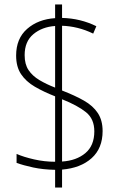

<svg xmlns="http://www.w3.org/2000/svg" viewBox="-20 -779 548 857"><path d="M226 -21Q172 -22 128 -31.5Q84 -41 54 -52V-92Q86 -78 132.5 -67.5Q179 -57 226 -57V-349Q175 -369 135.5 -392Q96 -415 74 -448Q52 -481 52 -531Q52 -607 101 -650Q150 -693 226 -698V-759H257V-699Q339 -697 410 -662L396 -629Q361 -646 326 -654.5Q291 -663 257 -664V-375Q314 -353 354.5 -330Q395 -307 416.5 -274.5Q438 -242 438 -194Q438 -117 389 -73Q340 -29 257 -22V58H226ZM226 -663Q168 -659 129 -626.5Q90 -594 90 -533Q90 -492 107.5 -466Q125 -440 156 -421.5Q187 -403 226 -388ZM257 -58Q321 -62 361 -95.5Q401 -129 401 -193Q401 -248 364 -278Q327 -308 257 -336Z"/></svg>

Font: Noto Sans Ethiopic SemiCondensed ExtraLight
Style: Regular
Weight: 200
Width: 4
Designer: Monotype Design Team
Foundry: Monotype Imaging Inc.
Version: Version 2.102; ttfautohint (v1.8.4.7-5d5b)